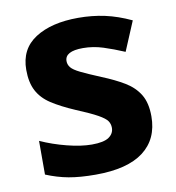

<svg xmlns="http://www.w3.org/2000/svg" viewBox="-69 -618 634 690"><g transform="rotate(-10 248.5 -273.0)"><path d="M459 -162Q459 -79 400.5 -34.5Q342 10 226 10Q169 10 128 2.5Q87 -5 46 -22V-145Q90 -125 141 -112Q192 -99 231 -99Q275 -99 293.5 -112Q312 -125 312 -146Q312 -160 304.5 -171Q297 -182 272 -196Q247 -210 194 -232Q143 -254 110 -275.5Q77 -297 61 -327.5Q45 -358 45 -404Q45 -480 104 -518Q163 -556 261 -556Q312 -556 358 -546Q404 -536 453 -513L408 -406Q368 -423 332 -434.5Q296 -446 259 -446Q193 -446 193 -410Q193 -397 201.5 -386.5Q210 -376 234.5 -364Q259 -352 307 -332Q354 -313 388 -292.5Q422 -272 440.5 -241.5Q459 -211 459 -162Z"/></g></svg>

Font: Noto Sans Tai Tham
Style: Bold
Weight: 700
Designer: Monotype Design Team 2013. Revised by David WIlliams 2020
Foundry: Monotype Imaging Inc.
Version: Version 2.002; ttfautohint (v1.8.4.7-5d5b)